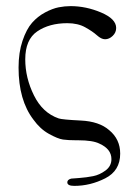

<svg xmlns="http://www.w3.org/2000/svg" viewBox="-20 -461 457 631"><path d="M41 -238.8Q41 -288.6 54 -326.9Q66.9 -365.2 85.4 -386.2Q104 -407.2 128.4 -420.2Q152.8 -433.1 172.9 -437Q192.9 -440.9 211.9 -440.9Q262.7 -440.9 312.3 -419.9Q361.8 -398.9 361.8 -369.1Q361.8 -354 350.3 -343Q338.9 -332 325.2 -332Q313 -332 298.6 -345Q284.2 -357.9 260 -371.3Q235.8 -384.8 201.2 -384.8Q142.1 -384.8 102.5 -357.9Q63 -331.1 63 -266.1Q63 -205.1 91.6 -147.5Q120.1 -89.8 172.9 -71.8Q184.1 -67.9 245.1 -64.9Q306.2 -62 338.9 -33.2Q375 -3.4 375 43.9Q375 100.1 325.9 125Q276.9 149.9 224.1 149.9Q201.2 149.9 201.2 138.2Q201.2 129.4 213.9 126L240.2 124Q265.1 122.1 286.1 117.9Q307.1 113.8 326.7 99.4Q346.2 85 346.2 62Q346.2 28.8 307.1 11.2Q285.2 0 236.8 0H230Q204.1 0 187 -2.4Q169.9 -4.9 140.9 -21Q111.8 -37.1 89.8 -67.9Q41 -131.8 41 -238.8Z"/></svg>

Font: CMU Serif Upright Italic
Style: UprightItalic
Weight: 500
Version: Version 0.7.0